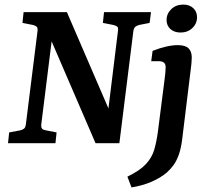

<svg xmlns="http://www.w3.org/2000/svg" viewBox="-20 -625 898 838"><path d="M15 0 20 -47 68 -56Q80 -59 85.5 -64Q91 -69 93 -83L144 -491Q145 -504 140 -508.5Q135 -513 124 -516L78 -525L83 -572H272L467 -120L449 -117L495 -491Q497 -504 492 -508.5Q487 -513 475 -516L429 -525L434 -572H639L633 -525L587 -516Q576 -513 570 -507.5Q564 -502 562 -489L501 0H397L190 -480L210 -482L160 -81Q159 -68 164 -63Q169 -58 181 -56L227 -47L222 0ZM554 193 536 146Q590 120 616.5 91.5Q643 63 653 29Q663 -5 669 -49L698 -276Q700 -289 701.5 -306Q703 -323 703 -331Q703 -346 695 -352Q687 -358 673 -358H640L646 -403Q710 -428 756 -428Q789 -428 803 -414Q817 -400 817 -374Q817 -363 815.5 -347.5Q814 -332 812 -318L776 -24Q771 20 761 48.5Q751 77 737.5 95.5Q724 114 708 128Q681 151 642 168Q603 185 554 193ZM768 -483Q741 -483 724 -498Q707 -513 707 -538Q707 -565 727.5 -585Q748 -605 780 -605Q807 -605 823.5 -589.5Q840 -574 840 -550Q840 -522 819.5 -502.5Q799 -483 768 -483Z"/></svg>

Font: Rasa SemiBold
Style: Italic
Weight: 600
Italic angle: -7.10001°
Designer: Anna Giedrys (Yrsa+Rasa design), David Brezina (Yrsa art-direction, Rasa art-direction, design)
Foundry: Rosetta Type Foundry
Version: Version 2.004